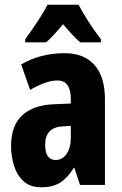

<svg xmlns="http://www.w3.org/2000/svg" viewBox="-20 -786 518 816"><path d="M255 -560Q336 -560 381 -510.5Q426 -461 426 -363V0H320L296 -73H294Q268 -31 236.5 -10.5Q205 10 156 10Q109 10 81 -15Q53 -40 40 -80.5Q27 -121 27 -165Q27 -252 74.5 -296Q122 -340 211 -343L281 -346V-365Q281 -444 224 -444Q177 -444 108 -404L70 -512Q108 -535 155 -547.5Q202 -560 255 -560ZM247 -249Q172 -245 172 -171Q172 -106 217 -106Q245 -106 263 -132Q281 -158 281 -201V-251ZM314 -766Q331 -733 355.5 -695Q380 -657 409 -619V-606H321Q305 -620 287 -639Q269 -658 248 -683Q227 -658 208.5 -638Q190 -618 176 -606H87V-619Q101 -638 120 -665.5Q139 -693 156 -720.5Q173 -748 182 -766Z"/></svg>

Font: Noto Sans Lao Looped ExtraCondensed ExtraBold
Style: Regular
Weight: 800
Width: 2
Designer: Mark Frömberg, Ben Mitchell
Foundry: The Fontpad Ltd
Version: Version 1.002; ttfautohint (v1.8.4.7-5d5b)